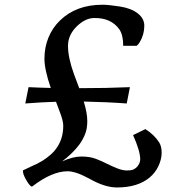

<svg xmlns="http://www.w3.org/2000/svg" viewBox="-20 -788 790 827"><path d="M584 -101.6Q584 -137.2 553.2 -206.1L606 -231.9Q643.6 -208.5 665.5 -174.8Q676.3 -157.7 676.3 -130.1Q676.3 -102.5 662.8 -73.5Q649.4 -44.4 624.5 -23.4Q572.8 19.5 483.9 19.5Q432.6 19.5 369.1 -16.1L345.2 -28.3Q302.2 -50.3 271 -50.3Q204.1 -50.3 119.6 14.6Q112.8 20 95.2 -8.8Q76.7 -39.1 79.1 -54.2L112.8 -70.3Q144.5 -84 162.4 -95.2Q180.2 -106.4 196.5 -120.4Q212.9 -134.3 225.1 -152.3Q252.4 -191.9 252.4 -246.6Q252.4 -266.6 239.7 -300.3L221.2 -349.6Q163.6 -348.1 88.9 -342.3L103 -412.6L149.9 -410.6Q173.8 -409.7 198.7 -409.2Q171.4 -487.8 171.4 -535.6Q171.4 -583.5 188.5 -625.7Q205.6 -668 237.8 -699.2Q307.6 -767.6 421.4 -767.6Q447.3 -767.6 496.3 -760Q545.4 -752.4 573.5 -730.2Q601.6 -708 601.6 -677.2Q601.6 -640.1 582.5 -607.4Q576.2 -596.7 568.8 -590.8H510.7Q510.7 -637.7 493.7 -662.1Q458 -711.4 386.2 -710.4Q348.6 -710.4 312 -675.8Q272.9 -638.2 272.9 -590.3Q272.9 -539.1 299.3 -466.8L321.3 -408.2Q440.9 -408.2 539.6 -412.6L525.9 -342.3Q441.4 -348.6 340.8 -350.6Q356 -300.8 356 -267.1Q356 -233.4 346.4 -210Q336.9 -186.5 321.8 -165.5Q293.9 -127.9 247.6 -92.8Q293.5 -113.8 330.3 -113.8Q367.2 -113.8 393.1 -103.8Q418.9 -93.8 440.2 -83Q461.4 -72.3 484.6 -63Q507.8 -53.7 526.9 -53.7Q545.9 -53.7 554.9 -58.1Q564 -62.5 570.3 -69.3Q584 -85 584 -101.6Z"/></svg>

Font: HeadlandOne
Style: Regular
Weight: 400
Designer: Gary Lonergan
Foundry: Sorkin Type Co.
Version: Version 1.002